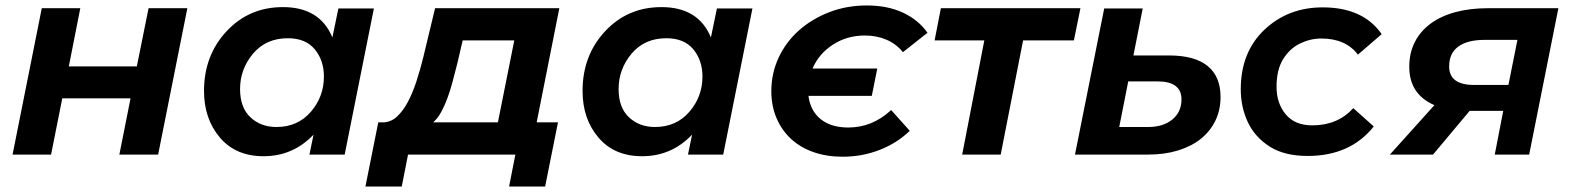

<svg xmlns="http://www.w3.org/2000/svg" viewBox="-20 -566 5751 703"><path d="M133 -536H274L232 -323H481L524 -536H666L559 0H417L458 -206H208L167 0H26Z M945 6Q843 6 785 -62.5Q727 -131 727 -233Q727 -363 809.5 -451.5Q892 -540 1016 -540Q1151 -540 1197 -429L1219 -535H1349L1242 0H1113L1128 -73Q1053 6 945 6ZM992 -101Q1070 -101 1118 -156.5Q1166 -212 1166 -286Q1166 -345 1132.5 -385.5Q1099 -426 1034 -426Q954 -426 906.5 -369.5Q859 -313 859 -240Q859 -172 897 -136.5Q935 -101 992 -101Z M1365 -118H1384Q1412 -119 1434 -139.5Q1456 -160 1473.5 -193Q1491 -226 1505 -269Q1519 -312 1530 -357L1573 -536H2028L1945 -118H2023L1976 117H1844L1867 0H1474L1451 117H1318ZM1863 -418H1674L1655 -336Q1646 -301 1637.5 -268.5Q1629 -236 1618.5 -207.5Q1608 -179 1595.5 -156Q1583 -133 1566 -118H1803Z M2331 6Q2229 6 2171 -62.5Q2113 -131 2113 -233Q2113 -363 2195.5 -451.5Q2278 -540 2402 -540Q2537 -540 2583 -429L2605 -535H2735L2628 0H2499L2514 -73Q2439 6 2331 6ZM2378 -101Q2456 -101 2504 -156.5Q2552 -212 2552 -286Q2552 -345 2518.5 -385.5Q2485 -426 2420 -426Q2340 -426 2292.5 -369.5Q2245 -313 2245 -240Q2245 -172 2283 -136.5Q2321 -101 2378 -101Z M3172.1 -215.1H2940.1Q2947.1 -160.1 2985.1 -129.6Q3023.1 -99.1 3086.1 -99.1Q3129.1 -99.1 3168.1 -114.6Q3207 -130.1 3243 -163.1L3311 -87.1Q3265 -42.2 3201 -17.2Q3137.1 7.8 3065.1 7.8Q3006.1 7.8 2958.1 -9.2Q2910.1 -26.2 2876.1 -57.6Q2842.2 -89.1 2823.2 -133.6Q2804.2 -178.1 2804.2 -232.1Q2804.2 -298.1 2831.2 -355.6Q2858.2 -413 2905.6 -455Q2953.1 -497 3016.6 -521.5Q3080.1 -546 3154.1 -546Q3229 -546 3285.5 -520Q3342 -494 3376 -446L3286 -375Q3262 -405 3226 -420.5Q3190.1 -436 3147.1 -436Q3081.1 -436 3029.6 -402.5Q2978.1 -369.1 2955.1 -315.1H3192.1Z M3503 0 3584 -418H3402L3425 -536H3936L3912 -418H3726L3644 0Z M4260 -363Q4354 -363 4401.5 -324.5Q4449 -286 4449 -211Q4449 -163 4430 -124Q4411 -85 4376.5 -57.5Q4342 -30 4293 -15Q4244 0 4184 0H3916L4023 -535H4164L4130 -363ZM4184 -101Q4239 -101 4272.5 -128.5Q4306 -156 4306 -202Q4306 -268 4218 -268H4111L4078 -101Z M4768 5Q4684.5 5 4631 -28Q4574.5 -63.5 4548.8 -119Q4523 -174.5 4523 -239Q4523 -375 4609.5 -457Q4696 -539 4823 -539Q4971 -539 5039 -441L4952 -366Q4907 -425 4818 -425Q4778 -425 4740.5 -407Q4703 -389 4678.5 -350Q4654 -311 4654 -248Q4654 -188 4687.5 -147.5Q4721 -107 4785 -107Q4878 -107 4935 -170L5010 -103Q4924 5 4768 5Z M5069 0 5232 -181Q5140 -221 5140 -321Q5140 -372 5160 -411.5Q5180 -451 5217.5 -479Q5255 -507 5308.5 -521.5Q5362 -536 5429 -536H5686L5579 0H5453L5484 -160H5361L5227 0ZM5503 -255 5536 -420H5416Q5353 -420 5319.5 -395.5Q5286 -371 5286 -323Q5286 -255 5377 -255Z"/></svg>

Font: Argentum Sans Medium
Style: Italic
Weight: 500
Italic angle: -11°
Designer: Julieta Ulanovsky (font), Cristiano Sobral (main changes and remaster)
Foundry: Julieta Ulanovsky (font), Cristiano Sobral (main changes and remaster)
Version: Version 2.007;June 15, 2022;FontCreator 14.0.0.2814 64-bit; 